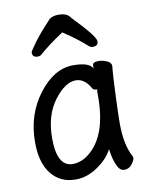

<svg xmlns="http://www.w3.org/2000/svg" viewBox="-85 -792 670 877"><g transform="rotate(-10 250.0 -353.5)"><path d="M195 24Q124 24 82.5 -28Q41 -80 41 -175Q41 -304 113 -398Q185 -492 273 -492Q349 -492 363 -461V-475Q363 -491 391 -491Q408 -491 428.5 -482.5Q449 -474 449 -458Q444 -411 440 -306Q437 -225 437 -193Q437 -93 469 -36L471 -29Q471 -17 457 1Q443 19 422 19Q402 19 390.5 -4.5Q379 -28 373 -57L368 -86Q348 -45 298.5 -10.5Q249 24 195 24ZM194 -48Q234 -48 270 -77Q361 -150 361 -330V-358Q363 -360 363 -362Q363 -365 354.5 -365Q346 -365 341 -373Q314 -422 273 -422Q223 -422 172 -354Q121 -286 121 -180Q121 -48 194 -48ZM122 -559Q97 -559 97 -581Q97 -587 109 -603Q142 -653 206 -720Q222 -731 247 -731Q280 -731 295 -716L305 -704Q402 -604 402 -581Q402 -559 377 -559Q366 -559 358 -567Q311 -609 251 -648L253 -650Q187 -607 141 -567Q134 -559 122 -559Z"/></g></svg>

Font: LXGW WenKai Mono TC
Style: Bold
Weight: 700
Designer: LXGW / Fontworks Inc.
Foundry: LXGW / Fontworks Inc.
Version: Version 1.330